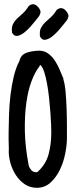

<svg xmlns="http://www.w3.org/2000/svg" viewBox="-20 -892 362 912"><path d="M21.5 -172.9Q22.5 -178.7 21.5 -204.1Q20.5 -229.5 21 -267.1Q21.5 -304.7 22.9 -349.6Q24.4 -394.5 29.8 -440.4Q35.2 -486.3 45.4 -528.8Q55.7 -571.3 72.3 -602.5Q78.1 -628.9 100.6 -639.2Q123 -649.4 164.1 -651.4Q190.4 -651.4 209 -637.7Q227.5 -624 240.7 -604Q253.9 -584 263.7 -560.5Q273.4 -537.1 281.2 -518.6V-513.7Q288.1 -494.1 291.5 -455.6Q294.9 -417 296.4 -374.5Q297.9 -332 297.9 -293Q297.9 -253.9 297.9 -233.4Q297.9 -204.1 290 -163.6Q282.2 -123 265.1 -86.9Q248 -50.8 220.7 -25.4Q193.4 0 155.3 0Q123 0 98.1 -16.6Q73.2 -33.2 56.2 -59.1Q39.1 -85 30.3 -115.2Q21.5 -145.5 21.5 -172.9ZM116.2 -107.4Q118.2 -96.7 127.4 -85.4Q136.7 -74.2 149.4 -74.2H157.2Q198.2 -111.3 210.9 -159.7Q223.6 -208 223.6 -261.7Q223.6 -274.4 222.7 -300.8Q221.7 -327.1 219.2 -359.9Q216.8 -392.6 212.9 -428.7Q209 -464.8 203.1 -496.6Q197.3 -528.3 189.5 -551.8Q181.6 -575.2 170.9 -584Q169.9 -583 168.5 -580.1Q167 -577.1 167 -576.2Q146.5 -550.8 129.9 -506.8Q113.3 -462.9 105 -402.8Q96.7 -342.8 98.1 -268.1Q99.6 -193.4 116.2 -107.4ZM37.1 -737.3Q34.2 -762.7 41.5 -777.3Q48.8 -792 61 -803.7Q73.2 -815.4 87.9 -828.1Q102.5 -840.8 116.2 -863.3Q130.9 -875 143.6 -871.1Q156.2 -867.2 167 -850.6Q172.9 -841.8 172.4 -834.5Q171.9 -827.1 168 -819.8Q164.1 -812.5 158.7 -806.6Q153.3 -800.8 149.4 -794.9Q141.6 -785.2 127 -768.1Q112.3 -751 95.7 -737.8Q79.1 -724.6 63 -721.7Q46.9 -718.8 37.1 -737.3ZM169.9 -718.8Q167 -744.1 174.3 -758.8Q181.6 -773.4 193.8 -785.2Q206.1 -796.9 220.7 -809.6Q235.4 -822.3 249 -844.7Q263.7 -856.4 276.4 -852.5Q289.1 -848.6 299.8 -832Q305.7 -823.2 305.2 -815.9Q304.7 -808.6 300.8 -801.3Q296.9 -793.9 291.5 -788.1Q286.1 -782.2 282.2 -776.4Q274.4 -766.6 259.8 -749.5Q245.1 -732.4 228.5 -719.2Q211.9 -706.1 195.8 -703.1Q179.7 -700.2 169.9 -718.8Z"/></svg>

Font: Covered By Your Grace
Style: Regular
Weight: 400
Designer: Kimberly Geswein
Foundry: Kimberly Geswein
Version: Version 1.0